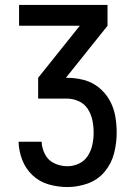

<svg xmlns="http://www.w3.org/2000/svg" viewBox="-20 -755 540 775"><path d="M252 0Q294 0 334.5 -14.5Q375 -29 402.5 -62Q430 -95 440.5 -136.5Q451 -178 451 -220Q451 -254 445 -287.5Q439 -321 422 -351Q405 -381 378 -402.5Q351 -424 317.5 -432.5Q284 -441 250 -441H246L414 -651V-735H57V-651H302L134 -441V-357H250Q275 -357 298 -346.5Q321 -336 334.5 -315Q348 -294 353 -269.5Q358 -245 358 -220Q358 -196 353 -171.5Q348 -147 334.5 -126Q321 -105 298.5 -94.5Q276 -84 252 -84Q225 -84 200 -95.5Q175 -107 162 -131.5Q149 -156 148 -183H55Q56 -145 70 -109Q84 -73 112 -47Q140 -21 177 -10.5Q214 0 252 0Z"/></svg>

Font: Iosevka SS08 Medium
Style: Regular
Weight: 500
Monospace: yes
Designer: Belleve Invis
Foundry: Belleve Invis
Version: Version 3.4.3; ttfautohint (v1.8.3)